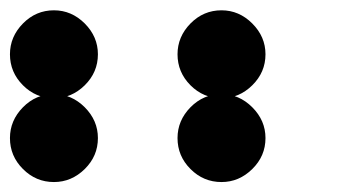

<svg xmlns="http://www.w3.org/2000/svg" viewBox="-24 -858 711 382"><path d="M416.7 -670.8Q451.7 -670.8 477.9 -644.6Q504.2 -618.3 504.2 -583.3Q504.2 -547.5 477.9 -521.7Q451.7 -495.8 416.7 -495.8Q380.8 -495.8 355 -521.7Q329.2 -547.5 329.2 -583.3Q329.2 -618.3 355 -644.6Q380.8 -670.8 416.7 -670.8ZM83.3 -670.8Q118.3 -670.8 144.6 -644.6Q170.8 -618.3 170.8 -583.3Q170.8 -547.5 144.6 -521.7Q118.3 -495.8 83.3 -495.8Q47.5 -495.8 21.7 -521.7Q-4.2 -547.5 -4.2 -583.3Q-4.2 -618.3 21.7 -644.6Q47.5 -670.8 83.3 -670.8ZM416.7 -837.5Q451.7 -837.5 477.9 -811.3Q504.2 -785 504.2 -750Q504.2 -714.2 477.9 -688.3Q451.7 -662.5 416.7 -662.5Q380.8 -662.5 355 -688.3Q329.2 -714.2 329.2 -750Q329.2 -785 355 -811.3Q380.8 -837.5 416.7 -837.5ZM83.3 -837.5Q118.3 -837.5 144.6 -811.3Q170.8 -785 170.8 -750Q170.8 -714.2 144.6 -688.3Q118.3 -662.5 83.3 -662.5Q47.5 -662.5 21.7 -688.3Q-4.2 -714.2 -4.2 -750Q-4.2 -785 21.7 -811.3Q47.5 -837.5 83.3 -837.5Z"/></svg>

Font: 0xA000-Dots-Mono
Style: Dots-Mono
Weight: 400
Version: Version 0.1